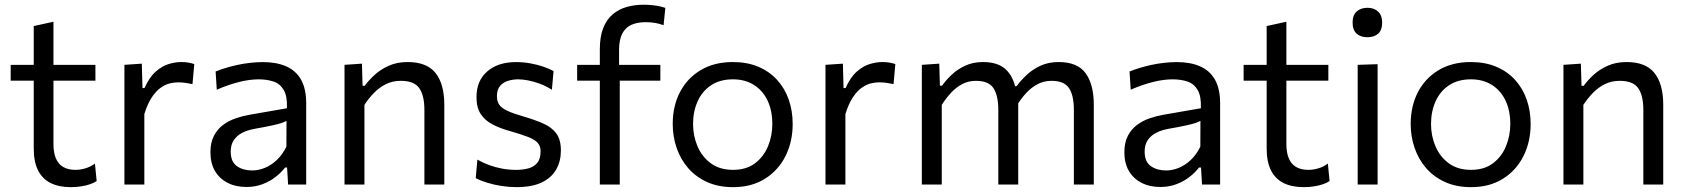

<svg xmlns="http://www.w3.org/2000/svg" viewBox="-20 -765 6989 796"><path d="M273.8 10.9Q224.3 10.9 189.9 -6.2Q155.5 -23.4 137.7 -58.8Q119.9 -94.2 119.9 -149.1Q119.9 -192.6 119.9 -235.4Q119.9 -278.2 119.9 -319.3Q119.9 -360.3 119.9 -398.7Q119.9 -437 119.9 -471.8Q119.9 -522.8 119.9 -566.5Q119.9 -610.2 119.9 -657L201.6 -674.9Q201.6 -637.8 201.6 -606.4Q201.6 -575 201.6 -543Q201.6 -510.9 201.6 -471.8V-168.7Q201.6 -114.8 224.2 -87.8Q246.8 -60.8 293.9 -60.8Q312.7 -60.8 334.5 -67.2Q356.3 -73.7 373.6 -86.9L380.7 -14.5Q370.3 -7.1 353.5 -1.3Q336.7 4.5 316.1 7.7Q295.6 10.9 273.8 10.9ZM24.3 -430.5V-496.2H375.6V-430.5Q325.6 -430.5 274.7 -430.5Q223.8 -430.5 175.8 -430.5H142.1Z M495.8 0Q495.8 -55.3 495.8 -106.4Q495.8 -157.6 495.8 -218.8V-268.8Q495.8 -324 495.8 -381.4Q495.8 -438.9 495.8 -496.2L568 -501.1L570.7 -399.8H579Q599.3 -445.3 626.1 -468.6Q652.9 -491.9 680.5 -499.9Q708.1 -507.8 731.1 -507.8Q745 -507.8 759 -505.8Q772.9 -503.8 785.4 -499.3L778 -416.3Q761.7 -419.6 748.3 -421.6Q734.9 -423.6 717.3 -423.6Q703.1 -423.6 684.7 -419.4Q666.3 -415.2 647.1 -401.9Q627.8 -388.7 610 -362.4Q592.2 -336.2 578.4 -292.4V-215.3Q578.4 -156.8 578.4 -106Q578.4 -55.3 578.4 0Z M1001.6 10.2Q957.1 10.2 923.5 -7.1Q889.9 -24.3 871.1 -56.4Q852.4 -88.6 852.4 -133.6Q852.4 -174.1 866.8 -201.8Q881.3 -229.6 904.9 -247.1Q928.5 -264.6 957 -274.4Q985.5 -284.2 1013.9 -289.1L1169.6 -316.2Q1171.5 -366.4 1156.1 -392.2Q1140.8 -418.1 1113.5 -427.1Q1086.2 -436.1 1052.4 -436.1Q1035.4 -436.1 1015.8 -433.7Q996.3 -431.2 974.7 -426Q953.2 -420.7 929.2 -412.7Q905.1 -404.6 878.7 -393.1L873.9 -468.6Q892.2 -476 914.9 -483Q937.5 -490 963.2 -495.6Q988.9 -501.3 1016.1 -504.4Q1043.2 -507.6 1070.3 -507.6Q1126 -507.6 1166.1 -490.1Q1206.3 -472.7 1227.9 -435Q1249.4 -397.3 1249.4 -337.2Q1249.4 -313.8 1249.4 -278.3Q1249.4 -242.8 1249.4 -211V-146.6Q1249.4 -112.7 1249.4 -77.2Q1249.4 -41.8 1249.4 0H1174.4L1170.2 -70.4H1161.8Q1146.6 -50.3 1123.1 -31.9Q1099.7 -13.4 1068.9 -1.6Q1038.1 10.2 1001.6 10.2ZM1025.5 -58.3Q1052 -58.3 1078.6 -69.3Q1105.1 -80.3 1128.2 -102.2Q1151.3 -124.2 1167.4 -157.1L1167.8 -263.9Q1159.8 -259.4 1146.6 -254.9Q1133.5 -250.5 1107.4 -244.8Q1081.2 -239.1 1034.3 -230.7Q1005.8 -225.5 983.8 -214.2Q961.9 -202.8 949.2 -183.8Q936.5 -164.7 936.5 -137Q936.5 -94 962.4 -76.1Q988.2 -58.3 1025.5 -58.3Z M1408.3 0Q1408.3 -55.3 1408.3 -106.4Q1408.3 -157.6 1408.3 -218.8V-268.8Q1408.3 -324 1408.3 -381.4Q1408.3 -438.9 1408.3 -496.2L1480.5 -501.1L1483.2 -409.2H1492.2Q1508.1 -431.7 1533 -454.5Q1557.9 -477.3 1592 -492.5Q1626.2 -507.8 1670 -507.8Q1749.2 -507.8 1785.6 -462.4Q1822 -417 1822 -330.4Q1822 -298 1822 -273Q1822 -248.1 1822 -218.8Q1822 -159.8 1822 -107.5Q1822 -55.3 1822 0H1739.5Q1739.5 -55.3 1739.5 -107.1Q1739.5 -159 1739.5 -215.3V-309.3Q1739.5 -368.9 1718.3 -399.4Q1697.2 -429.9 1641.4 -429.9Q1607.8 -429.9 1580.5 -416.4Q1553.1 -402.9 1530.9 -380.3Q1508.7 -357.7 1490.9 -330.2V-215.3Q1490.9 -156.8 1490.9 -106Q1490.9 -55.3 1490.9 0Z M2121.5 10.8Q2090.4 10.8 2059.3 6Q2028.2 1.2 2000.7 -7.2Q1973.1 -15.6 1952.3 -26.2L1959.1 -103.3Q1981.8 -90.3 2008.1 -80.6Q2034.3 -71 2062.6 -65.8Q2090.9 -60.7 2119.7 -60.7Q2147.2 -60.7 2170.4 -66.9Q2193.5 -73.1 2207.4 -89.8Q2221.2 -106.5 2221.2 -138.4Q2221.2 -159.4 2209.1 -172.9Q2197 -186.4 2168.8 -197.4Q2140.7 -208.4 2092.4 -222.1Q2053 -233.1 2022 -249.1Q1991.1 -265.2 1973.2 -292Q1955.4 -318.8 1955.4 -362.4Q1955.4 -429.9 1999.8 -468.7Q2044.2 -507.6 2119.1 -507.6Q2149.9 -507.6 2178.9 -502.3Q2207.9 -497.1 2232.6 -488.6Q2257.2 -480.2 2275 -470.4L2268 -392.9Q2244 -408.2 2218.4 -417.8Q2192.8 -427.3 2169.3 -431.7Q2145.9 -436.1 2128.1 -436.1Q2107.6 -436.1 2087.4 -430.3Q2067.1 -424.5 2053.6 -409.2Q2040.1 -393.9 2040.1 -365.6Q2040.1 -345.2 2049.6 -331.2Q2059.1 -317.2 2082.5 -306.1Q2105.9 -294.9 2147.6 -282.9Q2196.9 -268.6 2232.3 -252.9Q2267.7 -237.2 2286.6 -211.5Q2305.4 -185.8 2305.4 -140.8Q2305.4 -97.5 2286.4 -63.2Q2267.4 -28.9 2227 -9.1Q2186.5 10.8 2121.5 10.8Z M2466.8 0Q2466.8 -55.3 2466.8 -106.4Q2466.8 -157.6 2466.8 -218.8V-268.8Q2466.8 -299.5 2466.8 -333.2Q2466.8 -366.8 2466.8 -403.3Q2466.8 -439.8 2466.8 -479.2Q2466.8 -518.5 2466.8 -560.9Q2466.8 -613.8 2481.1 -649.4Q2495.5 -685.1 2520.6 -706Q2545.8 -727 2578.4 -736.2Q2611.1 -745.4 2648.1 -745.4Q2666.1 -745.4 2683.1 -743.7Q2700 -742 2714.2 -739Q2728.3 -736 2738.4 -732.2L2731.1 -660.5Q2714.9 -666.5 2696.6 -669.8Q2678.3 -673.1 2658.5 -673.1Q2600.1 -673.1 2573.4 -644.8Q2546.6 -616.5 2546.6 -559.2Q2546.6 -543.7 2546.6 -524.4Q2546.6 -505.1 2546.6 -496.2L2549.4 -477.3V-218.8Q2549.4 -157.6 2549.4 -106.4Q2549.4 -55.3 2549.4 0ZM2372.8 -430.5V-496.2H2717.7V-430.5Q2667.7 -430.5 2620 -430.5Q2572.3 -430.5 2524.3 -430.5H2490.6Z M3019.5 10.9Q2958.2 10.9 2911.5 -10.3Q2864.7 -31.5 2833 -68.1Q2801.3 -104.7 2785.1 -152Q2769 -199.2 2769 -251Q2769 -325.3 2799.1 -383.2Q2829.3 -441.2 2885.3 -474.5Q2941.2 -507.8 3018.2 -507.8Q3077.5 -507.8 3123.6 -488.4Q3169.6 -469 3201.6 -434Q3233.5 -398.9 3249.9 -352.2Q3266.3 -305.5 3266.3 -251Q3266.3 -177.3 3236.5 -117.9Q3206.7 -58.6 3151.3 -23.8Q3095.8 10.9 3019.5 10.9ZM3019.3 -60.8Q3074 -60.8 3110 -88Q3146.1 -115.2 3164 -158.6Q3181.9 -201.9 3181.9 -251Q3181.9 -306.9 3162 -348.5Q3142 -390.1 3105.4 -413.1Q3068.9 -436.1 3019 -436.1Q2965 -436.1 2928 -411.5Q2891 -386.9 2872.2 -344.8Q2853.3 -302.8 2853.3 -251Q2853.3 -201.9 2871.7 -158.6Q2890.1 -115.2 2927 -88Q2963.9 -60.8 3019.3 -60.8Z M3402.3 0Q3402.3 -55.3 3402.3 -106.4Q3402.3 -157.6 3402.3 -218.8V-268.8Q3402.3 -324 3402.3 -381.4Q3402.3 -438.9 3402.3 -496.2L3474.5 -501.1L3477.2 -399.8H3485.5Q3505.8 -445.3 3532.6 -468.6Q3559.4 -491.9 3587 -499.9Q3614.6 -507.8 3637.6 -507.8Q3651.5 -507.8 3665.5 -505.8Q3679.4 -503.8 3691.9 -499.3L3684.5 -416.3Q3668.2 -419.6 3654.8 -421.6Q3641.4 -423.6 3623.8 -423.6Q3609.6 -423.6 3591.2 -419.4Q3572.8 -415.2 3553.6 -401.9Q3534.3 -388.7 3516.5 -362.4Q3498.7 -336.2 3484.9 -292.4V-215.3Q3484.9 -156.8 3484.9 -106Q3484.9 -55.3 3484.9 0Z M3801.8 0Q3801.8 -55.3 3801.8 -106.4Q3801.8 -157.6 3801.8 -218.8V-268.8Q3801.8 -324 3801.8 -381.4Q3801.8 -438.9 3801.8 -496.2L3874 -501.1L3876.7 -409.9H3885.7Q3901.2 -432.1 3925 -454.7Q3948.7 -477.3 3981.2 -492.5Q4013.7 -507.8 4055.4 -507.8Q4116.7 -507.8 4149.4 -477.6Q4182.1 -447.4 4191.9 -390.9L4197 -388Q4199.2 -374.7 4200.3 -360.5Q4201.4 -346.2 4201.4 -330.4Q4201.4 -298 4201.4 -273Q4201.4 -248.1 4201.4 -218.8Q4201.4 -159.8 4201.4 -107.5Q4201.4 -55.3 4201.4 0H4118.8Q4118.8 -55.3 4118.8 -107.1Q4118.8 -159 4118.8 -215.3V-309.3Q4118.8 -368.9 4098.8 -399.4Q4078.8 -429.9 4026.3 -429.9Q3994.7 -429.9 3968.9 -416.2Q3943.1 -402.5 3922.2 -379.7Q3901.4 -357 3884.4 -330.2V-215.3Q3884.4 -156.8 3884.4 -106Q3884.4 -55.3 3884.4 0ZM4432.1 0Q4432.1 -55.3 4432.1 -107.1Q4432.1 -159 4432.1 -215.3V-309.3Q4432.1 -368.9 4412.1 -399.4Q4392.1 -429.9 4339.7 -429.9Q4308.1 -429.9 4282.2 -416.4Q4256.4 -402.9 4235.3 -380.3Q4214.2 -357.7 4197.5 -330.2L4185.5 -407.8H4194.5Q4211.6 -431 4236.2 -454.1Q4260.8 -477.3 4293.8 -492.5Q4326.9 -507.8 4369.1 -507.8Q4447 -507.8 4480.9 -461.3Q4514.7 -414.8 4514.7 -330.4Q4514.7 -298 4514.7 -273Q4514.7 -248.1 4514.7 -218.8Q4514.7 -159.8 4514.7 -107.5Q4514.7 -55.3 4514.7 0Z M4790.6 10.2Q4746.1 10.2 4712.5 -7.1Q4678.9 -24.3 4660.1 -56.4Q4641.4 -88.6 4641.4 -133.6Q4641.4 -174.1 4655.8 -201.8Q4670.3 -229.6 4693.9 -247.1Q4717.5 -264.6 4746 -274.4Q4774.5 -284.2 4802.9 -289.1L4958.6 -316.2Q4960.5 -366.4 4945.1 -392.2Q4929.8 -418.1 4902.5 -427.1Q4875.2 -436.1 4841.4 -436.1Q4824.4 -436.1 4804.8 -433.7Q4785.3 -431.2 4763.7 -426Q4742.2 -420.7 4718.2 -412.7Q4694.1 -404.6 4667.7 -393.1L4662.9 -468.6Q4681.2 -476 4703.9 -483Q4726.5 -490 4752.2 -495.6Q4777.9 -501.3 4805.1 -504.4Q4832.2 -507.6 4859.3 -507.6Q4915 -507.6 4955.1 -490.1Q4995.3 -472.7 5016.9 -435Q5038.4 -397.3 5038.4 -337.2Q5038.4 -313.8 5038.4 -278.3Q5038.4 -242.8 5038.4 -211V-146.6Q5038.4 -112.7 5038.4 -77.2Q5038.4 -41.8 5038.4 0H4963.4L4959.2 -70.4H4950.8Q4935.6 -50.3 4912.1 -31.9Q4888.7 -13.4 4857.9 -1.6Q4827.1 10.2 4790.6 10.2ZM4814.5 -58.3Q4841 -58.3 4867.6 -69.3Q4894.1 -80.3 4917.2 -102.2Q4940.3 -124.2 4956.4 -157.1L4956.8 -263.9Q4948.8 -259.4 4935.6 -254.9Q4922.5 -250.5 4896.4 -244.8Q4870.2 -239.1 4823.3 -230.7Q4794.8 -225.5 4772.8 -214.2Q4750.9 -202.8 4738.2 -183.8Q4725.5 -164.7 4725.5 -137Q4725.5 -94 4751.4 -76.1Q4777.2 -58.3 4814.5 -58.3Z M5385.3 10.9Q5335.8 10.9 5301.4 -6.2Q5267 -23.4 5249.2 -58.8Q5231.4 -94.2 5231.4 -149.1Q5231.4 -192.6 5231.4 -235.4Q5231.4 -278.2 5231.4 -319.3Q5231.4 -360.3 5231.4 -398.7Q5231.4 -437 5231.4 -471.8Q5231.4 -522.8 5231.4 -566.5Q5231.4 -610.2 5231.4 -657L5313.1 -674.9Q5313.1 -637.8 5313.1 -606.4Q5313.1 -575 5313.1 -543Q5313.1 -510.9 5313.1 -471.8V-168.7Q5313.1 -114.8 5335.7 -87.8Q5358.3 -60.8 5405.4 -60.8Q5424.2 -60.8 5446 -67.2Q5467.8 -73.7 5485.1 -86.9L5492.2 -14.5Q5481.8 -7.1 5465 -1.3Q5448.2 4.5 5427.6 7.7Q5407.1 10.9 5385.3 10.9ZM5135.8 -430.5V-496.2H5487.1V-430.5Q5437.1 -430.5 5386.2 -430.5Q5335.3 -430.5 5287.3 -430.5H5253.6Z M5608.7 0Q5608.7 -55.3 5608.7 -106.4Q5608.7 -157.6 5608.7 -218.8V-268.8Q5608.7 -313.3 5608.7 -351.1Q5608.7 -389 5608.7 -424.2Q5608.7 -459.5 5608.7 -496.2L5691.3 -498.9Q5691.3 -462.1 5691.3 -426.4Q5691.3 -390.7 5691.3 -352.4Q5691.3 -314.1 5691.3 -268.8V-218.8Q5691.3 -157.6 5691.3 -106.4Q5691.3 -55.3 5691.3 0ZM5648.4 -610.6Q5621.4 -610.6 5604.5 -625.5Q5587.6 -640.4 5587.6 -671.7Q5587.6 -701.9 5604.5 -717.3Q5621.4 -732.7 5649.4 -732.7Q5677.3 -732.7 5693.7 -716.7Q5710.2 -700.8 5710.2 -671.7Q5710.2 -640.4 5693.7 -625.5Q5677.1 -610.6 5648.4 -610.6Z M6079 10.9Q6017.7 10.9 5971 -10.3Q5924.2 -31.5 5892.5 -68.1Q5860.8 -104.7 5844.6 -152Q5828.5 -199.2 5828.5 -251Q5828.5 -325.3 5858.6 -383.2Q5888.8 -441.2 5944.8 -474.5Q6000.7 -507.8 6077.7 -507.8Q6137 -507.8 6183.1 -488.4Q6229.1 -469 6261.1 -434Q6293 -398.9 6309.4 -352.2Q6325.8 -305.5 6325.8 -251Q6325.8 -177.3 6296 -117.9Q6266.2 -58.6 6210.8 -23.8Q6155.3 10.9 6079 10.9ZM6078.8 -60.8Q6133.5 -60.8 6169.5 -88Q6205.6 -115.2 6223.5 -158.6Q6241.4 -201.9 6241.4 -251Q6241.4 -306.9 6221.5 -348.5Q6201.5 -390.1 6164.9 -413.1Q6128.4 -436.1 6078.5 -436.1Q6024.5 -436.1 5987.5 -411.5Q5950.5 -386.9 5931.7 -344.8Q5912.8 -302.8 5912.8 -251Q5912.8 -201.9 5931.2 -158.6Q5949.6 -115.2 5986.5 -88Q6023.4 -60.8 6078.8 -60.8Z M6461.8 0Q6461.8 -55.3 6461.8 -106.4Q6461.8 -157.6 6461.8 -218.8V-268.8Q6461.8 -324 6461.8 -381.4Q6461.8 -438.9 6461.8 -496.2L6534 -501.1L6536.7 -409.2H6545.7Q6561.6 -431.7 6586.5 -454.5Q6611.4 -477.3 6645.5 -492.5Q6679.7 -507.8 6723.5 -507.8Q6802.7 -507.8 6839.1 -462.4Q6875.5 -417 6875.5 -330.4Q6875.5 -298 6875.5 -273Q6875.5 -248.1 6875.5 -218.8Q6875.5 -159.8 6875.5 -107.5Q6875.5 -55.3 6875.5 0H6793Q6793 -55.3 6793 -107.1Q6793 -159 6793 -215.3V-309.3Q6793 -368.9 6771.8 -399.4Q6750.7 -429.9 6694.9 -429.9Q6661.3 -429.9 6634 -416.4Q6606.6 -402.9 6584.4 -380.3Q6562.2 -357.7 6544.4 -330.2V-215.3Q6544.4 -156.8 6544.4 -106Q6544.4 -55.3 6544.4 0Z"/></svg>

Font: Commissioner Thin
Style: Regular
Weight: 100
Designer: Kostas Bartsokas
Foundry: Kostas Bartsokas
Version: Version 1.001;gftools[0.9.23]